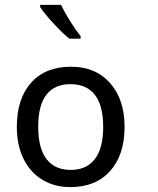

<svg xmlns="http://www.w3.org/2000/svg" viewBox="-20 -764 644 785"><path d="M489.3 -245.6Q489.3 -130.9 430.4 -64.9Q371.6 1 267.1 1Q202.6 1 152.6 -29.5Q102.5 -60.1 75.7 -115.7Q48.8 -171.4 48.8 -245.6Q48.8 -360.4 107.2 -425.8Q165.5 -491.2 270 -491.2Q371.1 -491.2 430.2 -424.3Q489.3 -357.4 489.3 -245.6ZM136.2 -245.6Q136.2 -158.2 170.2 -113.8Q204.1 -69.3 269 -69.3Q333.5 -69.3 367.7 -113.5Q401.9 -157.7 401.9 -245.6Q401.9 -332.5 367.9 -376.2Q334 -419.9 268.1 -419.9Q203.1 -419.9 169.7 -376.7Q136.2 -333.5 136.2 -245.6ZM309.6 -606H263.2Q235.8 -627.9 198.5 -668.5Q161.1 -709 144 -735.4V-744.1H229.5Q243.2 -715.3 267.1 -677Q291 -638.7 309.6 -616.7Z"/></svg>

Font: XL-Viking
Style: Regular
Weight: 400
Foundry: Ascender Corporation
Version: Version 1.10 March 23, 2015